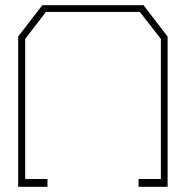

<svg xmlns="http://www.w3.org/2000/svg" viewBox="-20 -720 716 740"><path d="M626 -579V0H514V-30H600V-570L519 -674H157L77 -570V-30H163V0H50V-579L143 -700H533Z"/></svg>

Font: Turret Road ExtraLight
Style: Regular
Weight: 275
Designer: Noponies
Foundry: Noponies
Version: Version 1.001; ttfautohint (v1.8)